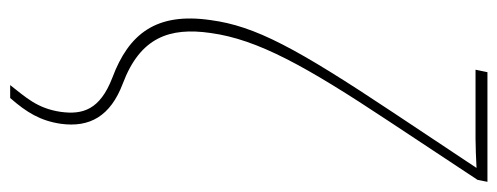

<svg xmlns="http://www.w3.org/2000/svg" viewBox="-328 -472 1002 387"><g transform="rotate(90 173.5 -279.0)"><path d="M152 202H178C207 169 224 141 230 100C238 42 215 0 149 -25C56 -60 35 -119 47 -202C60 -297 114 -394 224 -560L343 -740L347 -760H126L121 -736H260C275 -736 300 -737 319 -738L208 -571C77 -374 33 -292 21 -202C5 -92 49 -37 137 -4C202 21 212 56 206 100C199 148 176 171 152 202Z"/></g></svg>

Font: Noto Sans ExtraCondensed Thin
Style: Italic
Weight: 100
Width: 2
Italic angle: -12°
Designer: Monotype Design Team
Foundry: Monotype Imaging Inc.
Version: Version 2.013